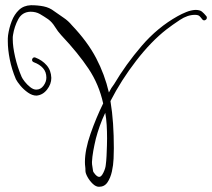

<svg xmlns="http://www.w3.org/2000/svg" viewBox="-20 -679 814 737"><path d="M360 38Q348 38 336 26.5Q324 15 316 0.5Q308 -14 308 -23Q308 -34 307 -40.5Q306 -47 306 -57Q306 -104 327.5 -165.5Q349 -227 376 -282Q360 -355 320 -415Q280 -475 215 -544Q202 -558 191 -576Q180 -594 165 -605Q149 -616 133.5 -625Q118 -634 97 -634Q65 -633 50 -605Q35 -577 30 -545Q29 -541 29 -537Q29 -533 29 -528Q29 -500 38 -460.5Q47 -421 63 -384Q66 -377 75 -365.5Q84 -354 96 -344.5Q108 -335 119 -335Q136 -335 147 -350Q158 -365 158 -381Q158 -403 145 -417.5Q132 -432 110 -440Q103 -443 103 -449Q103 -454 107 -457Q111 -460 116 -458Q142 -448 159 -428.5Q176 -409 177 -380Q177 -356 160.5 -335Q144 -314 120 -312Q104 -312 87.5 -323.5Q71 -335 58.5 -350Q46 -365 41 -375Q25 -413 17.5 -451Q10 -489 10 -520Q10 -526 10 -532Q10 -538 11 -544Q15 -572 25 -598Q35 -624 53 -641Q71 -658 99 -659Q125 -659 147.5 -654.5Q170 -650 188 -636Q206 -623 224 -611Q242 -599 256 -582Q316 -519 349 -456Q382 -393 398 -324Q407 -342 418 -356Q463 -432 524 -503Q585 -574 662 -617Q678 -626 695.5 -633Q713 -640 730 -641Q747 -641 755 -634.5Q763 -628 772 -617Q774 -615 774 -611Q774 -605 768 -602Q762 -599 757 -604Q751 -612 746 -617Q741 -622 728 -622Q700 -622 670.5 -602.5Q641 -583 619 -566Q560 -520 502.5 -445.5Q445 -371 404 -291Q411 -249 414 -204Q417 -159 417 -110Q417 -95 416 -70Q415 -45 409.5 -20.5Q404 4 392.5 21Q381 38 360 38ZM361 0Q369 0 377 -16.5Q385 -33 386 -46Q388 -60 389 -80.5Q390 -101 390.5 -120Q391 -139 391 -148Q391 -175 389.5 -199.5Q388 -224 384 -246Q372 -221 363 -195.5Q354 -170 348 -147Q342 -122 338 -99.5Q334 -77 333 -57Q333 -47 334.5 -40.5Q336 -34 337 -24Q337 -19 345.5 -9.5Q354 0 361 0Z"/></svg>

Font: Ruge Boogie
Style: Regular
Weight: 400
Designer: Robert E. Leuschke
Foundry: Robert E. Leuschke
Version: Version 1.010; ttfautohint (v1.8.3)